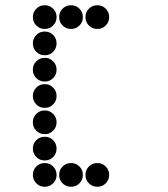

<svg xmlns="http://www.w3.org/2000/svg" viewBox="-20 -715 640 730"><path d="M149 -695Q131 -695 118 -682Q105 -669 105 -651V-649Q105 -631 118 -618Q131 -605 149 -605H151Q169 -605 182 -618Q195 -631 195 -649V-651Q195 -669 182 -682Q169 -695 151 -695ZM249 -695Q231 -695 218 -682Q205 -669 205 -651V-649Q205 -631 218 -618Q231 -605 249 -605H251Q269 -605 282 -618Q295 -631 295 -649V-651Q295 -669 282 -682Q269 -695 251 -695ZM349 -695Q331 -695 318 -682Q305 -669 305 -651V-649Q305 -631 318 -618Q331 -605 349 -605H351Q369 -605 382 -618Q395 -631 395 -649V-651Q395 -669 382 -682Q369 -695 351 -695ZM149 -595Q131 -595 118 -582Q105 -569 105 -551V-549Q105 -531 118 -518Q131 -505 149 -505H151Q169 -505 182 -518Q195 -531 195 -549V-551Q195 -569 182 -582Q169 -595 151 -595ZM149 -495Q131 -495 118 -482Q105 -469 105 -451V-449Q105 -431 118 -418Q131 -405 149 -405H151Q169 -405 182 -418Q195 -431 195 -449V-451Q195 -469 182 -482Q169 -495 151 -495ZM149 -395Q131 -395 118 -382Q105 -369 105 -351V-349Q105 -331 118 -318Q131 -305 149 -305H151Q169 -305 182 -318Q195 -331 195 -349V-351Q195 -369 182 -382Q169 -395 151 -395ZM149 -295Q131 -295 118 -282Q105 -269 105 -251V-249Q105 -231 118 -218Q131 -205 149 -205H151Q169 -205 182 -218Q195 -231 195 -249V-251Q195 -269 182 -282Q169 -295 151 -295ZM149 -195Q131 -195 118 -182Q105 -169 105 -151V-149Q105 -131 118 -118Q131 -105 149 -105H151Q169 -105 182 -118Q195 -131 195 -149V-151Q195 -169 182 -182Q169 -195 151 -195ZM149 -95Q131 -95 118 -82Q105 -69 105 -51V-49Q105 -31 118 -18Q131 -5 149 -5H151Q169 -5 182 -18Q195 -31 195 -49V-51Q195 -69 182 -82Q169 -95 151 -95ZM249 -95Q231 -95 218 -82Q205 -69 205 -51V-49Q205 -31 218 -18Q231 -5 249 -5H251Q269 -5 282 -18Q295 -31 295 -49V-51Q295 -69 282 -82Q269 -95 251 -95ZM349 -95Q331 -95 318 -82Q305 -69 305 -51V-49Q305 -31 318 -18Q331 -5 349 -5H351Q369 -5 382 -18Q395 -31 395 -49V-51Q395 -69 382 -82Q369 -95 351 -95Z"/></svg>

Font: Doto Black Rounded Black
Style: Regular
Weight: 900
Monospace: yes
Version: Version 1.000